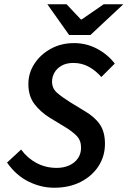

<svg xmlns="http://www.w3.org/2000/svg" viewBox="-20 -868 598 900"><path d="M234 12Q172 12 113.5 -17Q55 -46 13 -106L79 -167Q108 -127 151 -104Q194 -81 246 -81Q278 -81 304 -92.5Q330 -104 345 -125.5Q360 -147 360 -176Q360 -210 339 -231.5Q318 -253 281 -275L215 -315Q171 -342 142 -379.5Q113 -417 113 -474Q113 -526 141.5 -569.5Q170 -613 218.5 -639.5Q267 -666 327 -666Q385 -666 435 -639.5Q485 -613 518 -570L455 -507Q430 -536 397 -554.5Q364 -573 324 -573Q292 -573 269.5 -560.5Q247 -548 235.5 -528Q224 -508 224 -486Q224 -454 246.5 -434Q269 -414 307 -390L376 -348Q424 -320 448 -285Q472 -250 472 -194Q472 -136 442 -89.5Q412 -43 358.5 -15.5Q305 12 234 12ZM304 -704 202 -848H292L359 -777H363L466 -848H558L404 -704Z"/></svg>

Font: Source Sans 3 ExtraLight SemiBold
Style: Italic
Weight: 600
Italic angle: -11°
Version: Version 3.052;hotconv 1.1.0;makeotfexe 2.6.0